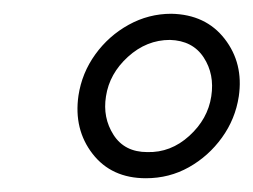

<svg xmlns="http://www.w3.org/2000/svg" viewBox="-20 -740 368 279"><path d="M94 -601Q99 -634 118.5 -661Q138 -688 167 -704Q196 -720 229 -720Q279 -719 306.5 -683.5Q334 -648 327 -600Q322 -567 302.5 -540Q283 -513 254.5 -497Q226 -481 192 -481Q142 -481 114.5 -516.5Q87 -552 94 -601ZM134 -600Q129 -569 145 -544Q161 -519 194 -519Q228 -518 255 -542.5Q282 -567 287 -600Q292 -632 276 -656.5Q260 -681 227 -682Q193 -682 166 -657.5Q139 -633 134 -600Z"/></svg>

Font: Von Book
Style: Italic
Weight: 400
Version: Version 4.000; ttfautohint (v1.8.4.7-5d5b)